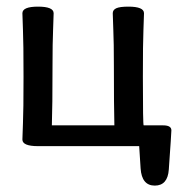

<svg xmlns="http://www.w3.org/2000/svg" viewBox="-20 -443 557 582"><path d="M449.2 119.6Q409.7 119.6 406.2 67.4L401.9 0H95.2Q47.9 0 47.9 -20Q47.9 -32.7 49.6 -69.8Q51.3 -106.9 51.3 -210.4Q51.3 -314 49.6 -352.1Q47.9 -390.1 47.9 -402.8Q47.9 -422.9 95.2 -422.9Q142.6 -422.9 142.6 -402.8Q142.6 -390.1 140.9 -352.1Q139.2 -314 139.2 -245.1Q139.2 -119.1 137.2 -63H326.7Q325.2 -119.1 325.2 -245.1Q325.2 -314 323.5 -352.1Q321.8 -390.1 321.8 -402.8Q321.8 -413.1 332.5 -418Q343.3 -422.9 369.1 -422.9Q416.5 -422.9 416.5 -402.8Q416.5 -390.1 414.8 -352.1Q413.1 -314 413.1 -210.4Q413.1 -63 415.5 -63H474.6Q499.5 -63 499.5 -47.9Q499.5 -40.5 491.7 70.8Q488.3 119.6 449.2 119.6Z"/></svg>

Font: Bainsley
Style: Regular
Weight: 400
Designer: Paul James MIller
Foundry: High-Logic / Made with FontCreator
Version: Version 1.411;March 28, 2021;FontCreator 13.0.0.2683 64-bit